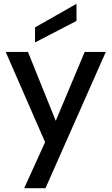

<svg xmlns="http://www.w3.org/2000/svg" viewBox="-20 -769 586 1009"><path d="M107 220 217 -22 10 -496H127L273 -134L425 -496H536L219 220ZM164 -546V-625L382 -749V-659Z"/></svg>

Font: Rethink Sans Medium
Style: Regular
Weight: 500
Designer: The Rethink Sans project authors (Hans Thiessen). DM Sans designed by Colophon Foundry.
Foundry: Rethink Communications LLC
Version: Version 1.001